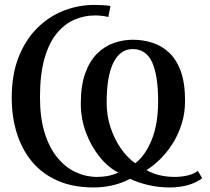

<svg xmlns="http://www.w3.org/2000/svg" viewBox="-20 -772 878 802"><path d="M806.5 -58 824.5 -27.5Q796.5 -7 762 2Q727.5 11 690 11Q642 11 599.5 1Q557 -9 523 -25Q489.5 -7 450.5 2Q411.5 11 371 11Q285 11 220.8 -17.2Q156.5 -45.5 114 -96.5Q71.5 -147.5 50.2 -215.8Q29 -284 29 -364Q29 -459.5 57.2 -532Q85.5 -604.5 134.2 -653.5Q183 -702.5 245 -727Q307 -751.5 374.5 -751.5Q387.5 -751.5 407.8 -750.5Q428 -749.5 441.5 -747L432.5 -701Q419.5 -704.5 404.2 -706Q389 -707.5 376.5 -707.5Q331.5 -707.5 290.2 -689.5Q249 -671.5 216.5 -631.8Q184 -592 165.5 -526.5Q147 -461 147 -366Q147 -280 166.5 -217.2Q186 -154.5 219.8 -113.5Q253.5 -72.5 296.2 -52.8Q339 -33 385.5 -33Q404 -33 425.5 -36.2Q447 -39.5 474.5 -51Q432.5 -72 396.8 -116Q361 -160 339.2 -218Q317.5 -276 317.5 -339Q317.5 -414.5 336 -466Q354.5 -517.5 385.8 -548.2Q417 -579 455.5 -592.5Q494 -606 535 -606Q575.5 -606 614.2 -594.2Q653 -582.5 684.5 -554Q716 -525.5 734.5 -476Q753 -426.5 753 -351Q753 -298 738.2 -252.5Q723.5 -207 699.8 -170.2Q676 -133.5 648 -106.2Q620 -79 592 -61.5Q617 -47 647.2 -40Q677.5 -33 709 -33Q737 -33 762.5 -38.8Q788 -44.5 806.5 -58ZM545 -90Q586.5 -121.5 613.5 -187.5Q640.5 -253.5 640.5 -349.5Q640.5 -456.5 615.5 -511.8Q590.5 -567 534 -567Q482.5 -567 454 -510.8Q425.5 -454.5 425.5 -343.5Q425.5 -288.5 441.8 -239.5Q458 -190.5 485 -151.8Q512 -113 545 -90Z"/></svg>

Font: Merriweather 60pt
Style: Regular
Weight: 400
Version: Version 2.100